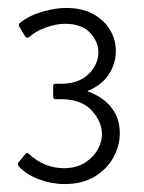

<svg xmlns="http://www.w3.org/2000/svg" viewBox="-20 -711 364 484"><path d="M143 -247Q110 -247 78 -259Q46 -271 27 -292Q25 -295 25 -297.5Q25 -300 27 -302L44 -323Q48 -328 53 -323Q72 -305 94.5 -296Q117 -287 141 -287Q172 -287 193.5 -300.5Q215 -314 226 -333.5Q237 -353 237 -373Q237 -404 211 -432.5Q185 -461 133 -461Q130 -461 127 -461Q124 -461 120 -461Q114 -461 114 -467V-494Q114 -500 120 -500Q123 -500 130.5 -500Q138 -500 141 -500Q182 -502 205 -526Q228 -550 228 -579Q228 -606 207 -628.5Q186 -651 144 -651Q122 -651 96.5 -642Q71 -633 54 -618Q47 -613 43 -620L28 -645Q27 -648 28 -650.5Q29 -653 31 -654Q56 -673 88.5 -682Q121 -691 146 -691Q187 -691 215 -675.5Q243 -660 257.5 -635.5Q272 -611 272 -583Q272 -552 255.5 -525.5Q239 -499 208 -485Q203 -482 202 -482.5Q201 -483 201 -481Q201 -480 203.5 -479.5Q206 -479 210 -477Q244 -463 263 -437Q282 -411 282 -375Q282 -343 265.5 -313.5Q249 -284 218 -265.5Q187 -247 143 -247Z"/></svg>

Font: Glory Thin Light
Style: Regular
Weight: 300
Version: Version 1.011